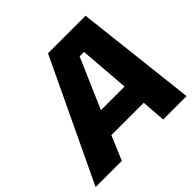

<svg xmlns="http://www.w3.org/2000/svg" viewBox="-187 -920 1103 1103"><g transform="rotate(-45 364.5 -368.5)"><path d="M-7 0 343 -737H648L732 0H542L531 -147H268L206 0ZM327 -291H519L495 -596H459Z"/></g></svg>

Font: Tomorrow
Style: Bold Italic
Weight: 700
Italic angle: -10°
Designer: Tony de Marco, Monica Rizzolli
Foundry: Just in Type
Version: Version 2.002